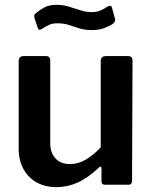

<svg xmlns="http://www.w3.org/2000/svg" viewBox="-20 -761 628 791"><path d="M268 -85Q303 -85 334.5 -104Q366 -123 395 -154V-510Q395 -530 418 -530H508Q526 -530 526 -511L524 -16Q524 0 510 0H412Q398 0 398 -15V-68Q398 -73 395.5 -74.5Q393 -76 388 -71Q341 -27 299 -8.5Q257 10 212 10Q167 10 132 -9Q97 -28 77 -64Q57 -100 57 -148V-509Q57 -530 78 -530H170Q187 -530 187 -511V-170Q187 -132 208.5 -108.5Q230 -85 268 -85ZM444 -662Q430 -653 408.5 -645Q387 -637 358 -637Q330 -637 307.5 -644Q285 -651 264 -658Q243 -665 217 -665Q196 -665 182 -658.5Q168 -652 153 -642Q146 -638 142 -638.5Q138 -639 135 -648L122 -686Q121 -692 121 -696.5Q121 -701 128 -707Q145 -721 164 -731Q183 -741 213 -741Q240 -741 264.5 -733.5Q289 -726 312 -718.5Q335 -711 358 -711Q379 -711 394.5 -718Q410 -725 423 -734Q430 -738 435 -737Q440 -736 442 -727L454 -683Q457 -672 444 -662Z"/></svg>

Font: Libre Franklin SemiBold
Style: Regular
Weight: 600
Designer: Pablo Impallari, Rodrigo Fuenzalida, Nhung Nguyen
Foundry: Impallari Type
Version: Version 3.000